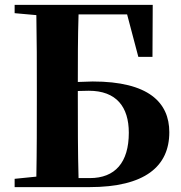

<svg xmlns="http://www.w3.org/2000/svg" viewBox="-20 -767 740 787"><path d="M547 -534H605L606 -747H40V-713L129 -705C131 -603 131 -502 131 -400V-364C131 -256 131 -148 129 -43L40 -34V0H346C574 0 674 -85 674 -225C674 -347 589 -433 360 -433L299 -431C299 -519 299 -613 302 -708H501ZM302 -37C299 -145 299 -255 299 -365V-394L344 -395C457 -395 508 -329 508 -223C508 -101 452 -37 348 -37Z"/></svg>

Font: Noto Serif SC Black
Style: Regular
Weight: 900
Designer: Ryoko NISHIZUKA 西塚涼子 (kana & ideographs); Frank Grießhammer (Latin, Greek & Cyrillic); Wenlong ZHANG 张文龙 (bopomofo); San
Foundry: Adobe
Version: Version 2.001;hotconv 1.1.0;makeotfexe 2.6.0